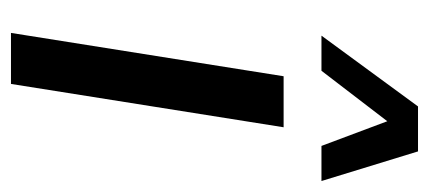

<svg xmlns="http://www.w3.org/2000/svg" viewBox="-236 -546 782 350"><g transform="rotate(90 155.0 -371.0)"><path d="M40 0 119 -497H212L133 0ZM45 -566 174 -742H256L310 -566H246L201 -686L109 -566Z"/></g></svg>

Font: Nunito Sans 7pt Condensed Medium
Style: Italic
Weight: 500
Width: 3
Italic angle: -9°
Designer: Vernon Adams
Foundry: Vernon Adams
Version: Version 3.101;gftools[0.9.27]